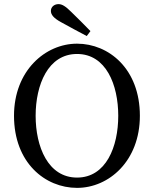

<svg xmlns="http://www.w3.org/2000/svg" viewBox="-20 -897 747 932"><path d="M354 15C509 15 659 -116 659 -335C659 -563 508 -685 354 -685C200 -685 48 -554 48 -335C48 -107 199 15 354 15ZM354 -35C213 -35 153 -185 153 -335C153 -485 213 -635 354 -635C495 -635 554 -485 554 -335C554 -185 495 -35 354 -35ZM419 -746C389 -777 358 -808 326 -839C298 -867 281 -877 264 -877C244 -877 227 -864 227 -844C227 -826 240 -809 277 -789C317 -767 359 -744 401 -722L419 -746Z"/></svg>

Font: Source Serif Variable
Style: Regular
Weight: 389
Designer: Frank Grießhammer
Foundry: Adobe Systems Incorporated
Version: Version 3.001;hotconv 1.0.111;makeotfexe 2.5.65597